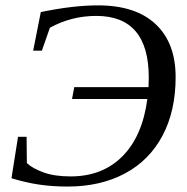

<svg xmlns="http://www.w3.org/2000/svg" viewBox="-20 -682 695 712"><path d="M255.4 -358.9H530.8L531.7 -394.5Q531.7 -623 336.9 -623Q244.6 -623 165 -579.1L135.3 -494.1H103L131.3 -637.2Q251 -662.1 343.3 -662.1Q482.9 -662.1 557.1 -592.5Q631.3 -522.9 631.3 -396Q631.3 -271 582.8 -179.2Q534.2 -87.4 443.4 -38.8Q352.5 9.8 231 9.8Q174.8 9.8 126.2 2.7Q77.6 -4.4 22.5 -21L46.9 -174.8H78.6L79.6 -77.1Q101.1 -57.1 141.8 -42.5Q182.6 -27.8 241.7 -27.8Q359.9 -27.8 434.1 -102.5Q508.3 -177.2 526.4 -314.9H247.1Z"/></svg>

Font: Tinos
Style: Italic
Weight: 400
Italic angle: -16.333°
Designer: Steve Matteson
Foundry: Monotype Imaging Inc.
Version: Version 1.32